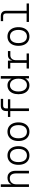

<svg xmlns="http://www.w3.org/2000/svg" viewBox="2019 -2769 762 4840"><g transform="rotate(-90 2400.0 -349.0)"><path d="M107 0V-710H173V-436Q192 -490 237 -516Q282 -542 339 -542Q397 -542 436.5 -516Q476 -490 495.5 -444.5Q515 -399 515 -341V0H449V-317Q449 -397 419 -440Q389 -483 325 -483Q255 -483 214 -438.5Q173 -394 173 -316V0Z M900 12Q828 12 775 -22Q722 -56 693.5 -118Q665 -180 665 -265Q665 -350 693.5 -412Q722 -474 775 -508Q828 -542 900 -542Q972 -542 1024.5 -508Q1077 -474 1106 -412Q1135 -350 1135 -265Q1135 -180 1106 -118Q1077 -56 1024.5 -22Q972 12 900 12ZM900 -51Q978 -51 1022 -108.5Q1066 -166 1066 -265Q1066 -365 1022 -422Q978 -479 900 -479Q821 -479 777.5 -422Q734 -365 734 -265Q734 -166 777.5 -108.5Q821 -51 900 -51Z M1500 12Q1428 12 1375 -22Q1322 -56 1293.5 -118Q1265 -180 1265 -265Q1265 -350 1293.5 -412Q1322 -474 1375 -508Q1428 -542 1500 -542Q1572 -542 1624.5 -508Q1677 -474 1706 -412Q1735 -350 1735 -265Q1735 -180 1706 -118Q1677 -56 1624.5 -22Q1572 12 1500 12ZM1500 -51Q1578 -51 1622 -108.5Q1666 -166 1666 -265Q1666 -365 1622 -422Q1578 -479 1500 -479Q1421 -479 1377.5 -422Q1334 -365 1334 -265Q1334 -166 1377.5 -108.5Q1421 -51 1500 -51Z M2021 0V-471H1873V-530H2021V-576Q2021 -640 2055.5 -675Q2090 -710 2157 -710H2327V-651H2156Q2123 -651 2105 -631.5Q2087 -612 2087 -577V-530H2317V-471H2087V0Z M2670 12Q2601 12 2550.5 -22Q2500 -56 2472.5 -118Q2445 -180 2445 -265Q2445 -350 2472.5 -412Q2500 -474 2550.5 -508Q2601 -542 2670 -542Q2729 -542 2773.5 -511Q2818 -480 2837 -439V-710H2903V0H2845L2842 -96Q2819 -47 2774 -17.5Q2729 12 2670 12ZM2673 -51Q2749 -51 2793 -109.5Q2837 -168 2837 -265Q2837 -362 2793 -420.5Q2749 -479 2672 -479Q2600 -479 2557 -421.5Q2514 -364 2514 -265Q2514 -167 2557 -109Q2600 -51 2673 -51Z M3093 0V-59H3236V-471H3093V-530H3291L3296 -419Q3325 -530 3429 -530H3533V-469H3428Q3369 -469 3335.5 -429Q3302 -389 3302 -323V-59H3473V0Z M3900 12Q3828 12 3775 -22Q3722 -56 3693.5 -118Q3665 -180 3665 -265Q3665 -350 3693.5 -412Q3722 -474 3775 -508Q3828 -542 3900 -542Q3972 -542 4024.5 -508Q4077 -474 4106 -412Q4135 -350 4135 -265Q4135 -180 4106 -118Q4077 -56 4024.5 -22Q3972 12 3900 12ZM3900 -51Q3978 -51 4022 -108.5Q4066 -166 4066 -265Q4066 -365 4022 -422Q3978 -479 3900 -479Q3821 -479 3777.5 -422Q3734 -365 3734 -265Q3734 -166 3777.5 -108.5Q3821 -51 3900 -51Z M4267 0V-59H4482V-580Q4482 -614 4463.5 -632.5Q4445 -651 4411 -651H4287V-710H4413Q4478 -710 4513 -675Q4548 -640 4548 -575V-59H4733V0Z"/></g></svg>

Font: Geist Mono Light
Style: Regular
Weight: 300
Monospace: yes
Designer: Basement.studio, Andrés Briganti, Mateo Zaragoza
Foundry: Basement.studio, Vercel, Andrés Briganti, Guido Ferreyra, Mateo Zaragoza
Version: Version 1.500; ttfautohint (v1.8.4.7-5d5b)